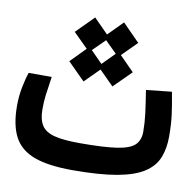

<svg xmlns="http://www.w3.org/2000/svg" viewBox="-69 -641 723 713"><g transform="rotate(10 293.0 -284.0)"><path d="M248.5 2.9Q158.7 2.9 105.2 -16.6Q51.8 -36.1 28.3 -80.1Q4.9 -124 4.9 -197.3Q4.9 -234.9 12 -269.5Q19 -304.2 26.4 -324.7H113.3Q106.9 -281.7 103.5 -256.3Q100.1 -231 100.1 -200.7Q100.1 -162.1 114.3 -140.1Q128.4 -118.2 162.8 -109.4Q197.3 -100.6 258.3 -100.6Q348.6 -100.6 397.5 -107.9Q446.3 -115.2 464.8 -133.3Q483.4 -151.4 483.4 -183.1Q483.4 -215.8 479 -251Q474.6 -286.1 466.3 -337.9L562.5 -348.1Q571.8 -299.3 576.4 -263.7Q581.1 -228 581.1 -182.1Q581.1 -136.7 567.1 -102.1Q553.2 -67.4 517.1 -43.9Q481 -20.5 416 -8.8Q351.1 2.9 248.5 2.9ZM232.4 -328.6 167.5 -393.6 223.1 -450.2 168.5 -504.4 233.9 -570.3 288.1 -515.6 342.8 -570.8 407.7 -504.9 352.1 -449.2 406.7 -394 341.3 -329.1 287.1 -383.3ZM286.6 -404.3 332.5 -450.7 288.6 -494.1 242.7 -448.7Z"/></g></svg>

Font: Cascadia Code NF
Style: Regular
Weight: 400
Monospace: yes
Designer: Aaron Bell
Foundry: Saja Typeworks
Version: Version 2404.023; ttfautohint (v1.8.4)